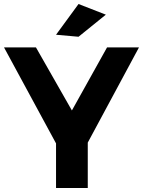

<svg xmlns="http://www.w3.org/2000/svg" viewBox="-23 -936 712 956"><path d="M669 -700 414 -226V0H256V-222L-3 -700H156L335 -386L510 -700ZM368 -916 504 -863 368 -753 256 -763Z"/></svg>

Font: Montserrat arm2 SemiBold
Style: Regular
Weight: 600
Designer: Julieta Ulanovsky
Foundry: Julieta Ulanovsky
Version: Version 6.000